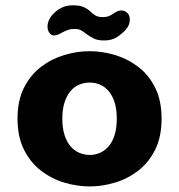

<svg xmlns="http://www.w3.org/2000/svg" viewBox="-20 -676 659 707"><path d="M310.5 10.5Q264 10.5 217 -3.5Q170 -17.5 131 -47.5Q92 -77.5 68.2 -125Q44.5 -172.5 44.5 -239Q44.5 -305.5 68.2 -352.8Q92 -400 131 -429.8Q170 -459.5 217 -473.5Q264 -487.5 310.5 -487.5Q356.5 -487.5 403.2 -473.5Q450 -459.5 489 -429.8Q528 -400 551.5 -352.8Q575 -305.5 575 -239Q575 -172.5 551.5 -125Q528 -77.5 489 -47.5Q450 -17.5 403.2 -3.5Q356.5 10.5 310.5 10.5ZM310.5 -105.5Q331 -105.5 348.8 -113.5Q366.5 -121.5 380.5 -137.8Q394.5 -154 402.2 -179.2Q410 -204.5 410 -239Q410 -273.5 402.2 -298.5Q394.5 -323.5 380.5 -340Q366.5 -356.5 348.8 -364.2Q331 -372 310.5 -372Q290 -372 271.5 -364.2Q253 -356.5 239.2 -340Q225.5 -323.5 217.5 -298.5Q209.5 -273.5 209.5 -239Q209.5 -204.5 217.5 -179.2Q225.5 -154 239.2 -137.8Q253 -121.5 271.5 -113.5Q290 -105.5 310.5 -105.5ZM364 -527Q338.5 -527 324 -534.8Q309.5 -542.5 296.5 -552Q287 -560 277.5 -564.8Q268 -569.5 254 -569.5Q240.5 -569.5 228.8 -565.2Q217 -561 207.5 -555.5Q190.5 -545.5 179 -545.5Q169 -545.5 162 -555Q155 -564.5 155 -578Q155 -606.5 183 -631.5Q195 -642.5 211.2 -649.5Q227.5 -656.5 247.5 -656.5Q273.5 -656.5 288 -650Q302.5 -643.5 313 -633.5Q321.5 -625 331.5 -619Q341.5 -613 358.5 -613Q371.5 -613 381 -616.8Q390.5 -620.5 399 -627Q405 -631 411.8 -634.2Q418.5 -637.5 427 -637.5Q438.5 -637.5 448.2 -629Q458 -620.5 458 -603.5Q458 -584.5 444.5 -568.5Q432.5 -554 412.5 -540.5Q392.5 -527 364 -527Z"/></svg>

Font: Sono Monospace
Style: Bold
Weight: 700
Designer: Tyler Finck
Foundry: Tyler Finck
Version: Version 2.112